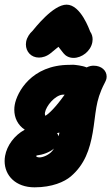

<svg xmlns="http://www.w3.org/2000/svg" viewBox="-31 -579 479 826"><path d="M136.7 -331.3C151.3 -331.3 169.6 -336.1 187.2 -350.4L220.4 -377.7L241.8 -350.3C250.8 -338.7 266 -329.9 285.6 -329.9C320.7 -329.9 359.4 -358.5 366.3 -397.7C367 -401.4 367.4 -405.4 367.4 -409.5C367.4 -420.3 364.7 -431.9 357.2 -442.7C354 -449.7 316.7 -559 255.4 -559C197.1 -559 119.3 -458.3 108.3 -445.5C97.5 -436.1 84.8 -418.7 81.4 -399.3C80.7 -395.4 80.4 -391.6 80.4 -387.9C80.4 -357.3 102.4 -331.3 136.7 -331.3ZM427.1 -241.7C427.5 -244.4 427.8 -247.1 427.8 -249.7C427.8 -275.2 406 -296.4 371.7 -296.4C363.4 -296.4 354.4 -295 341.6 -289C323.8 -296.9 291.2 -300 285.8 -300.3L284.1 -300.4H282.4C278.2 -300.4 270.1 -300 268 -300C103.8 -300 41.8 -181.4 32.4 -128.1C31.1 -121 30.5 -113.8 30.5 -106.7C30.5 -72.9 45.1 -41 75.6 -21.1C31 2.9 -1.3 47.1 -9.1 91.6C-10.5 99.2 -11.1 106.7 -11.1 114C-11.1 176.3 36.5 226.9 117.6 226.9C193.4 226.9 246.1 203.3 273.6 180C333.5 129 355.2 63.4 367.8 -8.2C374.5 -46.6 377.6 -83.5 383.6 -117.8C389 -148.6 397.7 -180.5 419.4 -222.2C421.1 -225.8 425.7 -233.9 427.1 -241.7ZM224.5 -8.6 222.6 1.9 221.4 7.4C220.5 4.5 219 0.2 214.4 -6.2C216.7 -6.7 217.1 -6.7 224.5 -8.6ZM193.7 70.7C179.3 87.9 153.5 98.2 139.5 98.2C129.1 98.2 125.1 95 124.2 91.9C124.6 91.6 126.4 90.2 128 89.6C152.1 86.9 181.4 77 201.5 60C199.6 63 197.4 66.3 193.7 70.7ZM238.7 -171.8H247.2C209.8 -119.3 179.9 -89.5 164.2 -80.9C163.3 -82.6 162 -85.2 162 -89.6C162 -91.2 162.2 -93 162.6 -95C167.5 -123 204.7 -168.9 238.7 -171.8Z"/></svg>

Font: TudorRose
Style: BoldOblique
Weight: 500
Version: Version 001.000